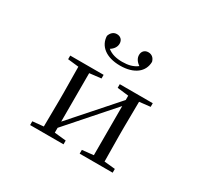

<svg xmlns="http://www.w3.org/2000/svg" viewBox="-157 -1011 1314 1235"><g transform="rotate(30 500.0 -393.0)"><path d="M501 -620C606 -620 667 -670 668 -744C661 -771 643 -786 617 -786C592 -786 573 -769 573 -741C573 -717 587 -696 611 -680C582 -657 545 -648 501 -648C458 -648 420 -657 391 -681C415 -696 429 -717 429 -741C429 -769 410 -786 384 -786C360 -786 342 -771 333 -744C335 -671 396 -620 501 -620ZM560 -489 644 -479V-447L484 -266L354 -119V-479L440 -489V-516H192V-489L273 -480L275 -288V-229L273 -36L192 -28V0H440V-28L354 -37V-73L509 -249L644 -402V-37L560 -28V0H805V-28L724 -36L722 -229V-288L724 -480L805 -489V-516H560Z"/></g></svg>

Font: Harano Aji Mincho K1
Style: Regular
Weight: 400
Foundry: Masamichi Hosoda
Version: HaranoAjiMinchoK1-Regular version 20230610;ttx 4.39.4